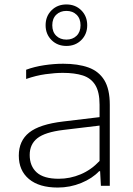

<svg xmlns="http://www.w3.org/2000/svg" viewBox="-20 -835 600 863"><path d="M239.5 8Q156 8 110.2 -30.2Q64.5 -68.5 64.5 -135.5Q64.5 -202 111.2 -239.2Q158 -276.5 264.5 -289L427.5 -308.5V-364.5Q427.5 -421.5 408.2 -452.8Q389 -484 352.2 -495.8Q315.5 -507.5 262.5 -507.5Q227.5 -507.5 184.5 -501.5Q141.5 -495.5 97.5 -480V-521.5Q133.5 -535 178 -541.8Q222.5 -548.5 264 -548.5Q330.5 -548.5 377.2 -531.8Q424 -515 448.8 -474.8Q473.5 -434.5 473.5 -364V0H433.5L430 -65.5H425.5Q395 -33 345 -12.5Q295 8 239.5 8ZM113.5 -138.5Q113.5 -88.5 145 -60Q176.5 -31.5 244 -31.5Q295 -31.5 342.5 -51.5Q390 -71.5 427.5 -111.5V-270.5L265 -251Q182.5 -241 148 -213.8Q113.5 -186.5 113.5 -138.5ZM278.5 -628.5Q238 -628.5 211.5 -655Q185 -681.5 185 -721.5Q185 -762 211.5 -788.5Q238 -815 278.5 -815Q319 -815 345.5 -788.5Q372 -762 372 -721.5Q372 -681.5 345.5 -655Q319 -628.5 278.5 -628.5ZM278.5 -657Q306.5 -657 324.2 -674.2Q342 -691.5 342 -721.5Q342 -751.5 324.2 -768.8Q306.5 -786 278.5 -786Q250.5 -786 232.8 -768.8Q215 -751.5 215 -721.5Q215 -691.5 232.8 -674.2Q250.5 -657 278.5 -657Z"/></svg>

Font: Encode Sans Expanded Expanded ExtraLight
Style: Regular
Weight: 200
Width: 7
Designer: Multiple Designers
Foundry: Impallari Type
Version: Version 3.000; ttfautohint (v1.8.3) -l 8 -r 50 -G 200 -x 14 